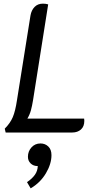

<svg xmlns="http://www.w3.org/2000/svg" viewBox="-20 -726 535 1052"><path d="M442 -64Q442 -33 423.5 -16.5Q405 0 376 0H11L6 -21Q36 -51 50 -84Q64 -117 73 -177L147 -641Q152 -670 169.5 -688Q187 -706 215 -706Q231 -706 244 -702L161 -177Q156 -146 149.5 -122Q143 -98 130 -76H441Q442 -72 442 -64ZM128 272Q156 253 171 232Q186 211 187 184Q163 184 148 169.5Q133 155 133 133Q133 103 152.5 81.5Q172 60 202 60Q227 60 244.5 76.5Q262 93 262 124Q262 172 231.5 223.5Q201 275 148 306Z"/></svg>

Font: Thasadith
Style: Bold Italic
Weight: 700
Italic angle: -9°
Designer: Cadson Demak Co.,Ltd.
Foundry: Cadson Demak Co.,Ltd.
Version: Version 1.000; ttfautohint (v1.6)